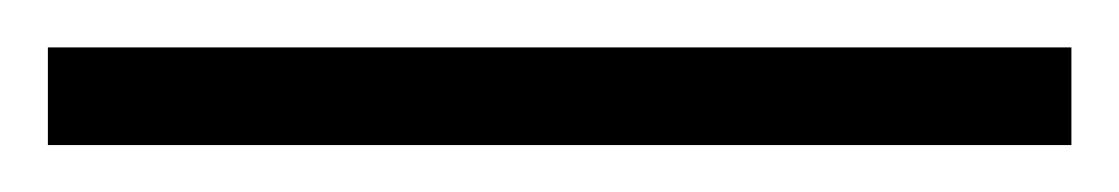

<svg xmlns="http://www.w3.org/2000/svg" viewBox="-23 -20 472 81"><path d="M429 0V41.2H-2.8V0Z"/></svg>

Font: Inter Thin BETA
Style: Regular
Weight: 100
Designer: Rasmus Andersson
Foundry: rsms
Version: Version 3.011;git-f93a4a705